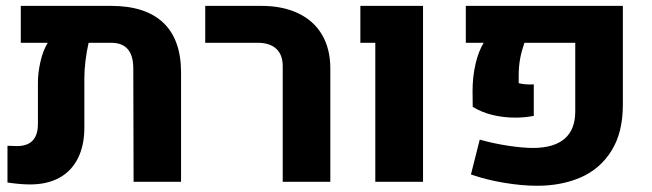

<svg xmlns="http://www.w3.org/2000/svg" viewBox="-20 -606 2175 640"><path d="M583.5 -364.3V0H425.3L424.3 -377.9Q424.3 -463.4 350.6 -463.4H275.4Q269 -436 265.1 -404.5Q261.2 -373 261.2 -346.2V-180.7Q261.2 -121.1 239.7 -78.4Q218.3 -35.6 177.7 -13.4Q137.2 8.8 80.6 8.8Q47.9 8.8 4.9 2.4V-120.1Q25.4 -119.1 36.6 -119.1Q106.4 -119.1 106.4 -192.9V-331.5Q106.4 -362.8 114.7 -399.9Q123 -437 139.2 -463.4H49.3V-586.4H350.1Q464.8 -586.4 524.2 -530.3Q583.5 -474.1 583.5 -364.3Z M922.4 -385.7Q922.4 -423.3 900.9 -443.4Q879.4 -463.4 838.9 -463.4H664.1V-586.4H850.6Q922.4 -586.4 974.4 -561.5Q1026.4 -536.6 1053.7 -489.7Q1081.1 -442.9 1081.1 -377.4V0H922.4Z M1231 -463.4H1181.2V-586.4H1390.1V0H1231Z M1549.8 -24.4 1579.1 -140.6Q1626 -127.4 1674.6 -120.1Q1723.1 -112.8 1757.8 -112.8Q1827.1 -113.3 1862.3 -143.8Q1897.5 -174.3 1897.5 -234.4V-463.4H1728Q1718.3 -435.1 1713.6 -409.4Q1709 -383.8 1709 -355.5V-328.6Q1732.4 -323.2 1759.3 -324.7V-219.7Q1728.5 -213.9 1697.8 -213.9Q1657.2 -213.9 1620.4 -223.1Q1583.5 -232.4 1555.7 -250L1555.2 -302.2Q1555.2 -349.6 1564.9 -392.1Q1574.7 -434.6 1592.3 -463.4H1532.7V-586.4H2056.2V-256.8Q2056.2 -164.6 2018.6 -104Q1981 -43.5 1916.7 -15.1Q1852.5 13.2 1770.5 13.2Q1719.7 13.2 1659.9 3.2Q1600.1 -6.8 1549.8 -24.4Z"/></svg>

Font: Heebo ExtraBold
Style: Regular
Weight: 800
Designer: Oded Ezer
Foundry: Meir Sadan
Version: Version 2.001; ttfautohint (v1.5.14-ce02) -l 8 -r 50 -G 200 